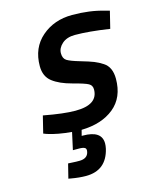

<svg xmlns="http://www.w3.org/2000/svg" viewBox="-111 -585 711 882"><g transform="rotate(-15 245.0 -144.5)"><path d="M188 221Q156 221 117 214L106 212L123 144Q156 146 176 146Q214 146 221 117Q225 101 216.5 96Q208 91 189 91H160L178 9Q110 3 64 -12L48 -18L68 -99Q163 -81 219 -81Q326 -81 326 -154Q326 -173 310 -182Q294 -191 236.5 -206Q179 -221 146 -246.5Q113 -272 113 -321Q113 -408 172 -459Q231 -510 317 -510Q400 -510 468 -490L490 -484L470 -403Q371 -418 306 -418Q267 -418 244.5 -398Q222 -378 222 -353Q222 -328 238 -318Q254 -308 297 -295.5Q340 -283 360 -275Q380 -267 400 -254Q436 -231 436 -175Q436 -86 377.5 -38.5Q319 9 223 11L216 38H222Q311 38 311 99Q311 110 308 124Q285 221 188 221Z"/></g></svg>

Font: Titillium Web
Style: SemiBold Italic
Weight: 600
Italic angle: -13°
Version: Version 1.001;PS 57.000;hotconv 1.0.70;makeotf.lib2.5.55311